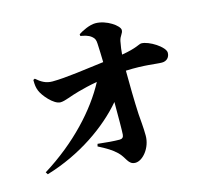

<svg xmlns="http://www.w3.org/2000/svg" viewBox="-119 -949 1238 1140"><g transform="rotate(-15 500.0 -379.0)"><path d="M455 -760C476 -756 502 -752 522 -735C537 -723 541 -711 542 -689C544 -658 545 -610 546 -575C439 -562 309 -542 226 -542C185 -542 158 -559 128 -585L118 -580C118 -549 120 -534 128 -513C141 -479 199 -410 240 -410C268 -410 310 -431 360 -444C393 -453 432 -463 479 -471C399 -320 250 -157 47 -31L56 -17C268 -80 443 -204 549 -329C549 -233 549 -157 547 -129C546 -113 537 -105 522 -105C487 -105 440 -109 388 -115L384 -100C433 -75 465 -56 493 -29C531 7 532 52 577 52C622 52 677 -13 677 -88C677 -139 671 -189 669 -222C665 -295 663 -413 663 -491C780 -496 845 -482 883 -482C912 -482 931 -502 931 -530C931 -566 840 -624 793 -624C779 -624 758 -604 666 -589C668 -613 671 -640 677 -669C683 -700 702 -709 702 -731C702 -757 629 -810 560 -810C525 -810 478 -787 454 -771Z"/></g></svg>

Font: Noto Serif KR Black
Style: Regular
Weight: 900
Version: Version 1.001;PS 1.001;hotconv 16.6.54;makeotf.lib2.5.65590